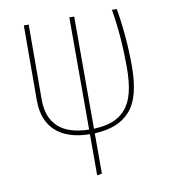

<svg xmlns="http://www.w3.org/2000/svg" viewBox="-81 -589 766 856"><g transform="rotate(-10 302.5 -161.5)"><path d="M526.9 -256.8Q526.9 -184.6 513.2 -134Q499.5 -83.5 471.2 -53Q442.9 -22.5 404.5 -7.8Q366.2 6.8 312 9.8V191.9L290 195.8V9.8Q189 8.3 136 -40.3Q83 -88.9 83 -179.2L84 -519H106L105 -178.2Q105 -97.7 151.4 -55.2Q197.8 -12.7 290 -11.2V-519H312V-11.2Q361.8 -13.2 396.2 -26.1Q430.7 -39.1 455.6 -67.1Q480.5 -95.2 492.2 -141.6Q503.9 -188 503.9 -255.9Q503.9 -394.5 482.9 -519H504.9Q526.9 -388.7 526.9 -256.8Z"/></g></svg>

Font: Fira Sans Compressed Thin
Style: Regular
Weight: 100
Width: 1
Designer: Carrois Corporate & Edenspiekermann AG
Foundry: Carrois Corporate GbR & Edenspiekermann AG
Version: Version 4.203;PS 004.203;hotconv 1.0.88;makeotf.lib2.5.64775